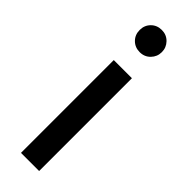

<svg xmlns="http://www.w3.org/2000/svg" viewBox="-255 -760 771 771"><g transform="rotate(45 130.5 -374.5)"><path d="M79 -527H182V0H79ZM85 -731Q103 -749 130 -749Q157 -749 175 -730.5Q193 -712 193 -686Q193 -660 175 -641.5Q157 -623 130 -623Q103 -623 85 -641Q67 -659 67 -686Q67 -713 85 -731Z"/></g></svg>

Font: Lopes Sans Medium
Style: Regular
Weight: 500
Designer: Gabriel Lam, Diego Maldonado
Foundry: TypeRant, Foresti Design
Version: Version 4.000